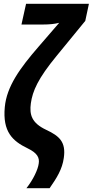

<svg xmlns="http://www.w3.org/2000/svg" viewBox="-20 -780 484 1002"><path d="M118 202H239C276 149 305 103 313 44C325 -39 290 -70 222 -102C145 -138 133 -181 141 -241C150 -305 178 -370 276 -489L425 -671L444 -760H116L92 -652H202C240 -652 265 -655 289 -661L181 -536C84 -424 15 -329 5 -221C-7 -93 45 -44 124 -6C176 19 187 44 182 74C178 105 153 158 118 202Z"/></svg>

Font: Noto Sans ExtraCondensed
Style: Bold Italic
Weight: 700
Width: 2
Italic angle: -12°
Designer: Monotype Design Team
Foundry: Monotype Imaging Inc.
Version: Version 2.013